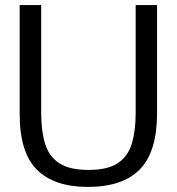

<svg xmlns="http://www.w3.org/2000/svg" viewBox="-20 -735 706 767"><path d="M331.1 11.7Q197.3 11.7 127.9 -56.6Q58.6 -125 58.6 -279.3V-714.8H144.5V-285.2Q144.5 -212.9 159.9 -161.6Q175.3 -110.4 216.3 -83.3Q257.3 -56.2 334 -56.2Q410.2 -56.2 450.9 -83.5Q491.7 -110.8 506.8 -162.1Q522 -213.4 522 -285.2V-714.8H607.4V-282.7Q607.4 -128.9 538.8 -58.6Q470.2 11.7 331.1 11.7Z"/></svg>

Font: Pontano Sans
Style: Regular
Weight: 400
Designer: Vernon Adams
Foundry: Vernon Adams
Version: Version 2.001